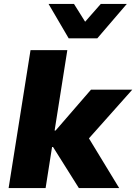

<svg xmlns="http://www.w3.org/2000/svg" viewBox="-20 -961 696 981"><path d="M24 0 136 -705H324L259 -294H264L445 -503H656L413 -230L415 -286L589 0H383L251 -210H246L213 0ZM331 -765 228 -941H358L415 -850L495 -941H628L477 -765Z"/></svg>

Font: Nunito Sans 8pt Black
Style: Italic
Weight: 900
Italic angle: -9°
Version: Version 3.101;gftools[0.9.27]